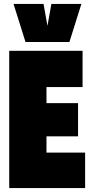

<svg xmlns="http://www.w3.org/2000/svg" viewBox="-20 -959 469 979"><path d="M27 0V-700H401V-515H217V-433H378V-264H217V-181H414V0ZM395 -939 334 -745H110L49 -939H202L222 -827L242 -939Z"/></svg>

Font: Georama Condensed Black
Style: Regular
Weight: 900
Width: 3
Designer: Jean-Baptiste Levee
Foundry: Production Type
Version: Version 1.000